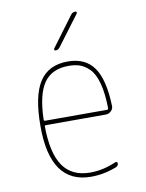

<svg xmlns="http://www.w3.org/2000/svg" viewBox="-85 -811 671 882"><g transform="rotate(-10 250.0 -370.0)"><path d="M253.9 -509.8Q175.8 -509.8 138.7 -456.5Q101.6 -403.3 98.6 -286.1Q98.6 -280.3 104.5 -280.3H392.6Q398.4 -280.3 399.4 -285.2Q398.4 -356.4 385.7 -403.3Q373 -450.2 351.1 -472.2Q329.1 -494.1 306.6 -502Q284.2 -509.8 253.9 -509.8ZM268.6 9.8Q78.1 9.8 79.1 -259.8Q79.1 -399.4 121.1 -464.8Q163.1 -530.3 253.9 -530.3Q335.9 -530.3 375.5 -473.6Q415 -417 418.9 -294.9Q419.9 -281.2 409.2 -270.5Q398.4 -259.8 383.8 -259.8H104.5Q99.6 -259.8 98.6 -255.9Q99.6 -129.9 141.1 -69.8Q182.6 -9.8 268.6 -9.8Q328.1 -9.8 387.7 -36.1Q391.6 -38.1 395.5 -36.1Q399.4 -34.2 399.4 -30.3Q399.4 -19.5 388.7 -13.7Q329.1 9.8 268.6 9.8ZM208 -589.8Q204.1 -589.8 202.6 -593.3Q201.2 -596.7 203.1 -599.6L307.6 -740.2Q315.4 -750 328.1 -750Q332 -750 333.5 -746.6Q335 -743.2 333 -740.2L227.5 -599.6Q219.7 -589.8 208 -589.8Z"/></g></svg>

Font: Rounded-X Mgen+ 1m thin
Style: Regular
Weight: 100
Designer: [Source Han Sans]
Ryoko NISHIZUKA  (kana & ideographs); Paul D. Hunt (Latin, Greek & Cyrillic); Wenlong ZHANG  (bopomofo
Version: Version 1.059.20150602